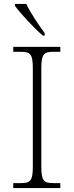

<svg xmlns="http://www.w3.org/2000/svg" viewBox="-20 -951 374 971"><path d="M197 -771H206V-784C177 -822 134 -886 113 -931H56V-921C81 -886 153 -807 197 -771ZM47 0H285V-25H251C202 -25 189 -35 189 -109V-605C189 -679 202 -689 251 -689H285V-714H47V-689H84C133 -689 146 -679 146 -605V-109C146 -35 133 -25 84 -25H47Z"/></svg>

Font: Noto Serif Lao ExtraLight
Style: Regular
Weight: 200
Designer: Monotype Design Team
Foundry: Monotype Imaging Inc.
Version: Version 2.003